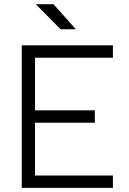

<svg xmlns="http://www.w3.org/2000/svg" viewBox="-20 -914 626 934"><path d="M85.9 0V-693.4H529.3V-633.3H150.4V-377.4H441.4V-316.9H150.4V-60.1H529.3V0ZM274.9 -771.5 154.3 -893.6H240.2L349.1 -771.5Z"/></svg>

Font: Cascadia Code NF Light
Style: Regular
Weight: 300
Monospace: yes
Designer: Aaron Bell
Foundry: Saja Typeworks
Version: Version 2404.023; ttfautohint (v1.8.4)